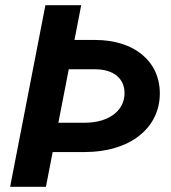

<svg xmlns="http://www.w3.org/2000/svg" viewBox="-20 -720 659 740"><path d="M19 0H157L183 -134H307C479 -134 596 -225 596 -360C596 -484 497 -566 347 -566H267L293 -700H155ZM307 -247H205L245 -453H347C417 -453 460 -418 460 -361C460 -293 399 -247 307 -247Z"/></svg>

Font: Uncut Sans
Style: Bold Italic
Weight: 700
Italic angle: -11°
Designer: Kasper Nordkvist
Foundry: UNCUT.wtf
Version: Version 1.304;Glyphs 3.2 (3246)